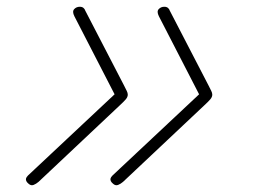

<svg xmlns="http://www.w3.org/2000/svg" viewBox="-20 -534 765 568"><path d="M65 10Q60 6 58 2Q56 -2 57 -6Q58 -10 63 -15L319 -255L200 -486Q193 -500 199.5 -507Q206 -514 216 -514Q223 -514 227 -510.5Q231 -507 232 -503L347 -281Q352 -271 355 -265Q358 -259 358 -254Q358 -247 352 -240Q346 -233 334 -222L94 4Q87 10 79.5 13Q72 16 65 10ZM315 10Q310 6 308 2Q306 -2 307 -6Q308 -10 313 -15L569 -255L450 -486Q443 -500 449.5 -507Q456 -514 466 -514Q473 -514 477 -510.5Q481 -507 482 -503L597 -281Q602 -271 605 -265Q608 -259 608 -254Q608 -247 602 -240Q596 -233 584 -222L344 4Q337 10 329.5 13Q322 16 315 10Z"/></svg>

Font: Playwrite AU QLD Thin
Style: Regular
Weight: 250
Designer: Veronika Burian, José Scaglione
Foundry: TypeTogether
Version: Version 1.002